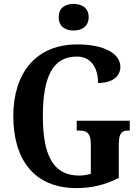

<svg xmlns="http://www.w3.org/2000/svg" viewBox="-20 -951 714 981"><path d="M356 -795C398 -795 433 -816 433 -863C433 -911 398 -931 356 -931C313 -931 280 -911 280 -863C280 -816 313 -795 356 -795ZM371 10C450 10 518 -7 587 -42V-210C587 -269 600 -284 636 -284H643V-334H372V-284H385C426 -284 444 -269 444 -214V-63C425 -57 403 -54 384 -54C249 -54 199 -162 199 -358C199 -557 249 -662 372 -662C446 -662 481 -604 481 -527C557 -527 595 -563 595 -609C595 -674 519 -724 375 -724C160 -724 48 -574 48 -358C48 -137 153 10 371 10Z"/></svg>

Font: Noto Serif Myanmar Condensed
Style: Bold
Weight: 700
Width: 3
Designer: Ben Mitchell and the Monotype Design Team
Foundry: Monotype Imaging Inc.
Version: Version 2.106